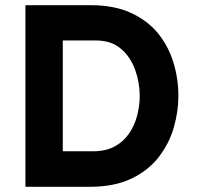

<svg xmlns="http://www.w3.org/2000/svg" viewBox="-20 -720 760 740"><path d="M78 0V-700H329Q420.5 -700 485 -670.2Q549.5 -640.5 589.8 -590.5Q630 -540.5 648.8 -478Q667.5 -415.5 667.5 -350Q667.5 -290 649.8 -228.5Q632 -167 592.2 -115.2Q552.5 -63.5 486.8 -31.8Q421 0 325 0ZM222 -137H339Q388.5 -137 422.8 -156Q457 -175 478 -206.2Q499 -237.5 508.8 -275.2Q518.5 -313 518.5 -350Q518.5 -402 500.8 -451.2Q483 -500.5 446 -532.2Q409 -564 350 -564H222Z"/></svg>

Font: Overpass ExtraBold
Style: Regular
Weight: 800
Designer: Delve Withrington, Dave Bailey, Thomas Jockin
Foundry: Delve Fonts LLC
Version: Version 4.000; ttfautohint (v1.8.3)